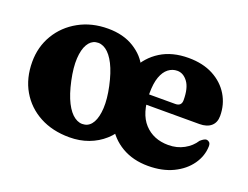

<svg xmlns="http://www.w3.org/2000/svg" viewBox="-84 -652 1074 831"><g transform="rotate(20 453.0 -237.0)"><path d="M335.5 -62Q358.5 -66.5 372 -90.8Q385.5 -115 387.8 -157Q390 -199 378 -255Q365.5 -313 346.8 -350Q328 -387 305.2 -402.8Q282.5 -418.5 258.5 -413.5Q236.5 -409 222.5 -385.2Q208.5 -361.5 206 -320Q203.5 -278.5 216 -220Q228.5 -162 247.2 -125.2Q266 -88.5 288.8 -72.8Q311.5 -57 335.5 -62ZM289.5 -487Q360 -487 409.8 -456Q459.5 -425 479.5 -379.5L497.5 -108Q480 -72 449.5 -44.8Q419 -17.5 378.8 -2.5Q338.5 12.5 291 12.5Q213 12.5 154 -19.2Q95 -51 62 -107.8Q29 -164.5 29 -240Q29 -309.5 62.5 -365.5Q96 -421.5 155 -454.2Q214 -487 289.5 -487ZM873.5 -297.5Q873.5 -267 854.5 -250.5Q835.5 -234 801 -234H508V-280H673Q701.5 -280 701.5 -307.5Q701.5 -363.5 681.2 -390.8Q661 -418 633 -418Q610.5 -418 592 -403.8Q573.5 -389.5 563 -360.5Q552.5 -331.5 552.5 -285.5Q552.5 -193.5 594.2 -148Q636 -102.5 705 -102.5Q744.5 -102.5 776.5 -120Q808.5 -137.5 826.5 -166Q844 -181.5 854 -181Q861 -180.5 866.8 -175.2Q872.5 -170 872.5 -157.5Q871.5 -112.5 844 -73.5Q816.5 -34.5 767.8 -11Q719 12.5 653.5 12.5Q584 12.5 532 -18Q480 -48.5 451.5 -103.2Q423 -158 423 -230Q423 -305 451 -363Q479 -421 532 -454Q585 -487 660 -487Q726 -487 773.8 -461.8Q821.5 -436.5 847.5 -393.5Q873.5 -350.5 873.5 -297.5Z"/></g></svg>

Font: Fraunces 28pt Soft Wonky
Style: Bold
Weight: 700
Version: Version 1.000;[b76b70a41]